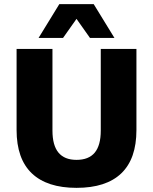

<svg xmlns="http://www.w3.org/2000/svg" viewBox="-20 -896 738 926"><path d="M638 -660V-269Q638 -130 565 -60Q492 10 349 10Q207 10 133.5 -60Q60 -130 60 -269V-660H233V-266Q233 -195 262 -160Q291 -125 349 -125Q408 -125 437 -160Q466 -195 466 -266V-660ZM532 -713H414L349 -805L284 -713H166L266 -876H432Z"/></svg>

Font: Kantumruy Pro
Style: Bold
Weight: 700
Version: Version 1.002